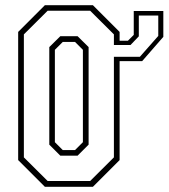

<svg xmlns="http://www.w3.org/2000/svg" viewBox="-20 -720 650 740"><path d="M495.5 -677.5H609.5V-578L528 -484.5H441V-103L338 0H153L50 -103V-597L153 -700H338L441 -597V-563H473L495.5 -585.5ZM163.5 -22.5H327.5L419 -113.5V-501H519L590 -581.5V-660H515V-580L483 -546.5H419V-587.5L327.5 -678.5H163.5L72 -587.5V-113.5ZM212.5 -120 170 -162.5V-538.5L212.5 -580.5H279L321.5 -538.5V-162.5L279 -120ZM222 -141.5H269L299.5 -172V-528L269 -558.5H222L191.5 -528V-172Z"/></svg>

Font: Tourney Condensed ExtraLight
Style: Regular
Weight: 200
Width: 3
Designer: Tyler Finck
Foundry: Etcetera Type Co
Version: Version 1.010; ttfautohint (v1.8.3)